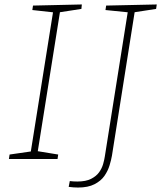

<svg xmlns="http://www.w3.org/2000/svg" viewBox="-20 -713 723 861"><path d="M345 -673 241 -657 250 -666 148 -26 143 -36 241 -20 238 0H20L23 -20L127 -35L117 -26L219 -666L225 -657L125 -668L128 -688L347 -693ZM456 -688 683 -693 680 -673 576 -657 585 -666 482 -15Q479 3 471.5 28Q464 53 448.5 75.5Q433 98 404 113Q375 128 330 128Q310 128 288 125L293 99Q301 100 309 100.5Q317 101 327 101Q365 101 388.5 89Q412 77 424.5 59.5Q437 42 442.5 22.5Q448 3 450 -11L554 -666L562 -657L453 -668Z"/></svg>

Font: Bitter Thin ExtraLight
Style: Italic
Weight: 250
Italic angle: -9°
Version: Version 2.002